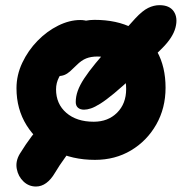

<svg xmlns="http://www.w3.org/2000/svg" viewBox="-20 -595 702 729"><path d="M340.6 12Q254 12 186.7 -22.8Q119.4 -57.6 81 -119.2Q42.6 -180.8 42.6 -260Q42.6 -310 64.6 -356.6Q86.6 -403.2 122.4 -439.9Q158.2 -476.6 201 -497.8Q243.8 -519 284.6 -519Q302.2 -519 317.3 -513.4Q332.4 -507.8 341.8 -496.1Q351.2 -484.4 351.2 -464.4Q351.2 -431.6 336.4 -407.2Q321.6 -382.8 276.8 -367.4Q253.8 -358 234.8 -341.1Q215.8 -324.2 204.3 -302.2Q192.8 -280.2 192.8 -255.8Q192.8 -200.4 231.8 -166.6Q270.8 -132.8 336 -132.8Q390.2 -132.8 424.6 -167.1Q459 -201.4 459 -256.8Q459 -313.8 428.9 -347.1Q398.8 -380.4 349.8 -380.4Q325.4 -380.4 307.3 -373.2Q289.2 -366 270.8 -347.6Q256.4 -333.2 245.8 -323.9Q235.2 -314.6 224.3 -310.3Q213.4 -306 198 -306Q180.2 -306 166.5 -319.8Q152.8 -333.6 152.8 -372.6Q152.8 -398.2 169.2 -424.4Q185.6 -450.6 212.4 -472.2Q239.2 -493.8 272 -506.7Q304.8 -519.6 338.6 -519.6Q423.8 -519.6 484.2 -488.3Q544.6 -457 576.6 -399.1Q608.6 -341.2 608.6 -262Q608.6 -184.2 573.2 -122.1Q537.8 -60 477.5 -24Q417.2 12 340.6 12ZM299.2 -178.6Q284.4 -178.6 276 -186.1Q267.6 -193.6 267.6 -207.6Q267.6 -228.4 275.2 -249.9Q282.8 -271.4 299.5 -296.9Q316.2 -322.4 342.5 -354.4Q368.8 -386.4 406.2 -428.2Q443.6 -470 493.8 -525.2Q521 -554.4 542.6 -564.9Q564.2 -575.4 585.6 -575.4Q623.6 -575.4 639.8 -551.6Q656 -527.8 646.3 -490.3Q636.6 -452.8 596.2 -412.4Q534.2 -350.2 489.4 -308.3Q444.6 -266.4 413.4 -240.6Q382.2 -214.8 361 -201.5Q339.8 -188.2 325.2 -183.4Q310.6 -178.6 299.2 -178.6ZM116.6 113.2Q89.4 113.2 69.3 94.2Q49.2 75.2 43.7 46.3Q38.2 17.4 55.2 -11Q78.4 -48.6 100.6 -77.9Q122.8 -107.2 145.2 -124.1Q167.6 -141 191.2 -141Q223.4 -141 244 -124.3Q264.6 -107.6 264.6 -66.8Q264.6 -54.2 253.2 -35.3Q241.8 -16.4 224.2 7.4Q206.6 31.2 188.4 61.6Q173.8 86.6 155.6 99.9Q137.4 113.2 116.6 113.2Z"/></svg>

Font: Shantell Sans Light
Style: Regular
Weight: 300
Designer: Stephen Nixon, Anya Danilova, Shantell Martin
Foundry: Arrow Type
Version: Version 1.011;[c5ecc13dd]